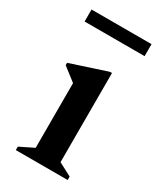

<svg xmlns="http://www.w3.org/2000/svg" viewBox="-167 -710 659 776"><g transform="rotate(30 162.5 -322.5)"><path d="M42 0V-16L107 -48V-350L45 -398V-409L213 -464H223V-48L284 -16V0ZM23 -589V-645H303V-589Z"/></g></svg>

Font: Spectral SemiBold
Style: Regular
Weight: 600
Designer: Jean-Baptiste Levee
Foundry: Production Type
Version: Version 2.001